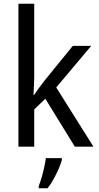

<svg xmlns="http://www.w3.org/2000/svg" viewBox="-20 -780 525 1021"><path d="M162 -370Q162 -350 160.5 -324Q159 -298 158 -276H162Q171 -290 187 -312Q203 -334 215 -349L367 -536H465L279 -315L477 0H378L221 -255L162 -198V0H78V-760H162ZM309 70Q304 91 292 118Q280 145 265 172.5Q250 200 233 221H186V209Q193 192 201 165Q209 138 215 110Q221 82 224 61H309Z"/></svg>

Font: Noto Sans Hebrew SemiCondensed
Style: Regular
Weight: 400
Width: 4
Designer: Monotype Design Team
Foundry: Monotype Imaging Inc.
Version: Version 2.004; ttfautohint (v1.8.4.7-5d5b)